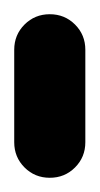

<svg xmlns="http://www.w3.org/2000/svg" viewBox="-20 -250 140 270"><path d="M0 -50H100V-180H0ZM50 -100Q29 -100 14.5 -85.5Q0 -71 0 -50Q0 -29 14.5 -14.5Q29 0 50 0Q71 0 85.5 -14.5Q100 -29 100 -50Q100 -71 85.5 -85.5Q71 -100 50 -100ZM50 -230Q29 -230 14.5 -215.5Q0 -201 0 -180Q0 -159 14.5 -144.5Q29 -130 50 -130Q71 -130 85.5 -144.5Q100 -159 100 -180Q100 -201 85.5 -215.5Q71 -230 50 -230Z"/></svg>

Font: Wavefont SemiBold
Style: Regular
Weight: 600
Version: Version 3.004;gftools[0.9.33]